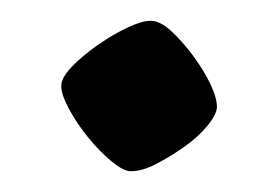

<svg xmlns="http://www.w3.org/2000/svg" viewBox="-20 -158 268 185"><path d="M106 7Q99 7 87.5 -2.5Q76 -12 65 -25.5Q54 -39 46.5 -53Q39 -67 39 -75Q39 -83 49 -93.5Q59 -104 74 -114.5Q89 -125 103 -131.5Q117 -138 125 -138Q134 -138 144.5 -128.5Q155 -119 165.5 -105Q176 -91 182.5 -77.5Q189 -64 189 -55Q189 -48 180 -37Q171 -26 157.5 -16.5Q144 -7 130.5 0Q117 7 106 7Z"/></svg>

Font: Texturina Medium 12pt
Style: Regular
Weight: 400
Version: Version 1.002